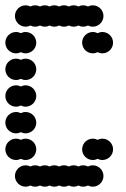

<svg xmlns="http://www.w3.org/2000/svg" viewBox="-20 -700 472 720"><path d="M36 -40C36 -18 54 0 76 0C82.5 0 88.6 -1.6 94 -4.3C99.4 -1.6 105.5 0 112 0C118.5 0 124.6 -1.6 130 -4.3C135.4 -1.6 141.5 0 148 0C154.5 0 160.6 -1.6 166 -4.3C171.4 -1.6 177.5 0 184 0C190.5 0 196.6 -1.6 202 -4.3C207.4 -1.6 213.5 0 220 0C226.5 0 232.6 -1.6 238 -4.3C243.4 -1.6 249.5 0 256 0C262.5 0 268.6 -1.6 274 -4.3C279.4 -1.6 285.5 0 292 0C298.5 0 304.6 -1.6 310 -4.3C315.4 -1.6 321.5 0 328 0C350 0 368 -18 368 -40C368 -62 350 -80 328 -80C321.5 -80 315.4 -78.4 310 -75.7C304.6 -78.4 298.5 -80 292 -80C285.5 -80 279.4 -78.4 274 -75.7C268.6 -78.4 262.5 -80 256 -80C249.5 -80 243.4 -78.4 238 -75.7C232.6 -78.4 226.5 -80 220 -80C213.5 -80 207.4 -78.4 202 -75.7C196.6 -78.4 190.5 -80 184 -80C177.5 -80 171.4 -78.4 166 -75.7C160.6 -78.4 154.5 -80 148 -80C141.5 -80 135.4 -78.4 130 -75.7C124.6 -78.4 118.5 -80 112 -80C105.5 -80 99.4 -78.4 94 -75.7C88.6 -78.4 82.5 -80 76 -80C54 -80 36 -62 36 -40ZM288 -140C288 -118 306 -100 328 -100C334.5 -100 340.6 -101.6 346 -104.3C351.4 -101.6 357.5 -100 364 -100C386 -100 404 -118 404 -140C404 -162 386 -180 364 -180C357.5 -180 351.4 -178.4 346 -175.7C340.6 -178.4 334.5 -180 328 -180C306 -180 288 -162 288 -140ZM0 -140C0 -118 18 -100 40 -100C46.5 -100 52.6 -101.6 58 -104.3C63.4 -101.6 69.5 -100 76 -100C98 -100 116 -118 116 -140C116 -162 98 -180 76 -180C69.5 -180 63.4 -178.4 58 -175.7C52.6 -178.4 46.5 -180 40 -180C18 -180 0 -162 0 -140ZM0 -240C0 -218 18 -200 40 -200C46.5 -200 52.6 -201.6 58 -204.3C63.4 -201.6 69.5 -200 76 -200C98 -200 116 -218 116 -240C116 -262 98 -280 76 -280C69.5 -280 63.4 -278.4 58 -275.7C52.6 -278.4 46.5 -280 40 -280C18 -280 0 -262 0 -240ZM0 -340C0 -318 18 -300 40 -300C46.5 -300 52.6 -301.6 58 -304.3C63.4 -301.6 69.5 -300 76 -300C98 -300 116 -318 116 -340C116 -362 98 -380 76 -380C69.5 -380 63.4 -378.4 58 -375.7C52.6 -378.4 46.5 -380 40 -380C18 -380 0 -362 0 -340ZM0 -440C0 -418 18 -400 40 -400C46.5 -400 52.6 -401.6 58 -404.3C63.4 -401.6 69.5 -400 76 -400C98 -400 116 -418 116 -440C116 -462 98 -480 76 -480C69.5 -480 63.4 -478.4 58 -475.7C52.6 -478.4 46.5 -480 40 -480C18 -480 0 -462 0 -440ZM288 -540C288 -518 306 -500 328 -500C334.5 -500 340.6 -501.6 346 -504.3C351.4 -501.6 357.5 -500 364 -500C386 -500 404 -518 404 -540C404 -562 386 -580 364 -580C357.5 -580 351.4 -578.4 346 -575.7C340.6 -578.4 334.5 -580 328 -580C306 -580 288 -562 288 -540ZM0 -540C0 -518 18 -500 40 -500C46.5 -500 52.6 -501.6 58 -504.3C63.4 -501.6 69.5 -500 76 -500C98 -500 116 -518 116 -540C116 -562 98 -580 76 -580C69.5 -580 63.4 -578.4 58 -575.7C52.6 -578.4 46.5 -580 40 -580C18 -580 0 -562 0 -540ZM36 -640C36 -618 54 -600 76 -600C82.5 -600 88.6 -601.6 94 -604.3C99.4 -601.6 105.5 -600 112 -600C118.5 -600 124.6 -601.6 130 -604.3C135.4 -601.6 141.5 -600 148 -600C154.5 -600 160.6 -601.6 166 -604.3C171.4 -601.6 177.5 -600 184 -600C190.5 -600 196.6 -601.6 202 -604.3C207.4 -601.6 213.5 -600 220 -600C226.5 -600 232.6 -601.6 238 -604.3C243.4 -601.6 249.5 -600 256 -600C262.5 -600 268.6 -601.6 274 -604.3C279.4 -601.6 285.5 -600 292 -600C298.5 -600 304.6 -601.6 310 -604.3C315.4 -601.6 321.5 -600 328 -600C350 -600 368 -618 368 -640C368 -662 350 -680 328 -680C321.5 -680 315.4 -678.4 310 -675.7C304.6 -678.4 298.5 -680 292 -680C285.5 -680 279.4 -678.4 274 -675.7C268.6 -678.4 262.5 -680 256 -680C249.5 -680 243.4 -678.4 238 -675.7C232.6 -678.4 226.5 -680 220 -680C213.5 -680 207.4 -678.4 202 -675.7C196.6 -678.4 190.5 -680 184 -680C177.5 -680 171.4 -678.4 166 -675.7C160.6 -678.4 154.5 -680 148 -680C141.5 -680 135.4 -678.4 130 -675.7C124.6 -678.4 118.5 -680 112 -680C105.5 -680 99.4 -678.4 94 -675.7C88.6 -678.4 82.5 -680 76 -680C54 -680 36 -662 36 -640Z"/></svg>

Font: Dotrice Condensed
Style: Bold
Weight: 700
Width: 2
Monospace: yes
Designer: Paul Flo Williams
Foundry: His Deeds Are Dust
Version: Version 1.001